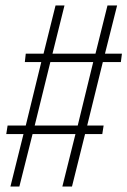

<svg xmlns="http://www.w3.org/2000/svg" viewBox="-20 -682 466 702"><path d="M421.9 -455.1H356L298.8 -223.1H358.9L354 -191.9H291L243.2 0H208L255.9 -191.9H99.1L50.8 0H18.1L65.9 -191.9H2.9L7.8 -223.1H74.2L130.9 -455.1H70.8L74.2 -485.8H139.2L183.1 -662.1H215.8L171.9 -485.8H329.1L373 -662.1H408.2L363.8 -485.8H425.8ZM264.2 -223.1 320.8 -455.1H164.1L106.9 -223.1Z"/></svg>

Font: Fira Sans Compressed UltraLight
Style: Italic
Weight: 200
Width: 3
Italic angle: -8°
Designer: Carrois Corporate & Edenspiekermann AG
Foundry: Carrois Corporate GbR & Edenspiekermann AG
Version: Version 4.203;PS 004.203;hotconv 1.0.88;makeotf.lib2.5.64775